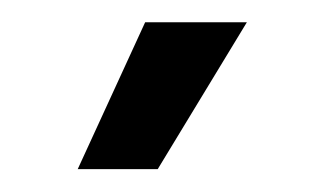

<svg xmlns="http://www.w3.org/2000/svg" viewBox="-20 -694 284 168"><path d="M107 -674.5H196L118 -546H48Z"/></svg>

Font: Anek Tamil Condensed Medium
Style: Regular
Weight: 500
Width: 3
Designer: Aadarsh Rajan (Tamil), Yesha Goshar (Latin)
Foundry: Ek Type
Version: Version 1.003